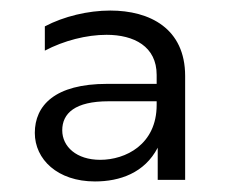

<svg xmlns="http://www.w3.org/2000/svg" viewBox="-20 -770 428 364"><path d="M279 -429H331V-626C331 -716 264 -750 189 -750C147 -750 101 -739 65 -720V-674C101 -693 144 -704 182 -704C234 -704 277 -682 277 -628V-611H183C84 -611 46 -570 46 -518C46 -468 89 -426 160 -426C207 -426 254 -442 279 -490ZM98 -523C98 -555 122 -578 186 -578H277V-571C277 -496 218 -467 170 -467C125 -467 98 -492 98 -523Z"/></svg>

Font: Chess Sans
Style: Regular
Weight: 400
Designer: Wolf Bōese
Foundry: Wolf Bōese
Version: Version 7.223;Glyphs 3.3 (3306)